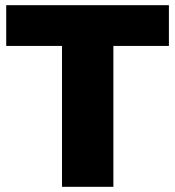

<svg xmlns="http://www.w3.org/2000/svg" viewBox="-20 -720 675 740"><path d="M219 0V-543H4V-700H631V-543H417V0Z"/></svg>

Font: MOST Montserrat ExtraBold
Style: Regular
Weight: 800
Designer: Julieta Ulanovsky
Foundry: Julieta Ulanovsky
Version: Version 8.000;March 11, 2024;FontCreator 15.0.0.2926 64-bit